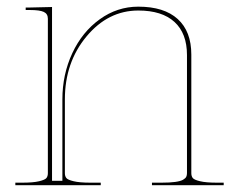

<svg xmlns="http://www.w3.org/2000/svg" viewBox="-20 -542 695 562"><path d="M24.9 0V-7.3H44.9Q77.1 -7.3 94.5 -11.5Q111.8 -15.6 116 -21Q120.1 -26.4 120.1 -35.2V-487.3Q120.1 -501.5 108.2 -507.1Q96.2 -512.7 67.4 -512.7H55.2V-520H67.4L132.3 -521.5V-12.7H162.6V-251Q162.6 -324.2 191.7 -386.5Q220.7 -448.7 272 -485.6Q323.2 -522.5 384.8 -522.5Q460.4 -522.5 500.2 -486.3Q540 -450.2 540 -382.3V-35.2Q540 -26.4 544.2 -21Q548.3 -15.6 565.7 -11.5Q583 -7.3 615.2 -7.3H634.8V0H424.8V-7.3H452.6Q477.1 -7.3 492.9 -9.5Q508.8 -11.7 515.9 -15.9Q522.9 -20 525.1 -24.4Q527.3 -28.8 527.3 -35.2V-380.9Q527.3 -444.3 490.7 -477.8Q454.1 -511.2 384.8 -511.2Q296.4 -511.2 233.2 -435.3Q169.9 -359.4 169.9 -251V-35.2Q169.9 -26.4 174.1 -21Q178.2 -15.6 195.6 -11.5Q212.9 -7.3 245.1 -7.3H274.9V0Z"/></svg>

Font: ZnikomitNo25
Style: Regular
Weight: 100
Designer: gluk
Foundry: gluk
Version: Version 0.56